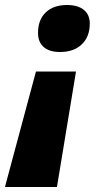

<svg xmlns="http://www.w3.org/2000/svg" viewBox="-73 -583 397 768"><path d="M70.8 -296.9H231L154.8 165H-53.2ZM286.1 -488.8Q286.1 -436.5 254.4 -405.8Q222.7 -375 167 -375Q124.5 -375 101.8 -394.8Q79.1 -414.6 79.1 -451.2Q79.1 -504.4 110.4 -533.7Q141.6 -563 194.8 -563Q238.3 -563 262.2 -543.7Q286.1 -524.4 286.1 -488.8ZM52.2 158.2Z"/></svg>

Font: TypoPRO Open Sans
Style: Italic
Weight: 800
Italic angle: -12°
Foundry: Ascender Corporation
Version: Version 1.10